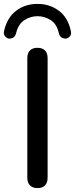

<svg xmlns="http://www.w3.org/2000/svg" viewBox="-58 -957 385 984"><path d="M134 7Q109 7 95.5 -7Q82 -21 82 -46V-659Q82 -685 95.5 -698.5Q109 -712 134 -712Q159 -712 172.5 -698.5Q186 -685 186 -659V-46Q186 -21 173 -7Q160 7 134 7ZM-12 -759Q-24 -761 -32.5 -771.5Q-41 -782 -37 -799Q-21 -868 25.5 -902.5Q72 -937 134 -937Q196 -937 243 -902.5Q290 -868 305 -799Q309 -782 300.5 -771.5Q292 -761 280 -759Q270 -759 262 -762.5Q254 -766 250 -772Q246 -778 244 -785Q234 -833 202.5 -853.5Q171 -874 134 -874Q98 -874 66.5 -853.5Q35 -833 24 -785Q22 -778 18 -772Q14 -766 6.5 -762.5Q-1 -759 -12 -759Z"/></svg>

Font: Nunito SemiBold
Style: Regular
Weight: 600
Designer: Vernon Adams
Foundry: Vernon Adams
Version: Version 3.602